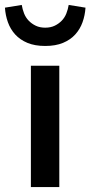

<svg xmlns="http://www.w3.org/2000/svg" viewBox="-52 -757 366 777"><path d="M73 0V-491H188V0ZM131 -571Q89 -571 59 -583.5Q29 -596 9.5 -617.5Q-10 -639 -20 -667Q-30 -695 -32 -726L36 -737Q39 -719 45.5 -702.5Q52 -686 64 -673.5Q76 -661 92.5 -653Q109 -645 131 -645Q153 -645 169.5 -653Q186 -661 198 -673.5Q210 -686 216.5 -702.5Q223 -719 226 -737L294 -726Q292 -695 282 -667Q272 -639 252.5 -617.5Q233 -596 203 -583.5Q173 -571 131 -571Z"/></svg>

Font: Processing Sans Pro Semibold
Style: Regular
Weight: 600
Designer: Paul D. Hunt
Foundry: Adobe Systems Incorporated
Version: Version 2.020;PS 2.000;hotconv 1.0.86;makeotf.lib2.5.63406